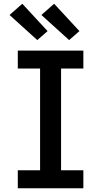

<svg xmlns="http://www.w3.org/2000/svg" viewBox="-20 -1005 540 1025"><path d="M75 0V-96H194V-639H75V-735H425V-639H306V-96H425V0ZM349 -791 201 -925 269 -985 404 -839ZM179 -791 31 -925 99 -985 234 -839Z"/></svg>

Font: Iosevka Custom
Style: Bold
Weight: 700
Monospace: yes
Designer: Belleve Invis
Foundry: Belleve Invis
Version: Version 30.3.3; ttfautohint (v1.8.3)